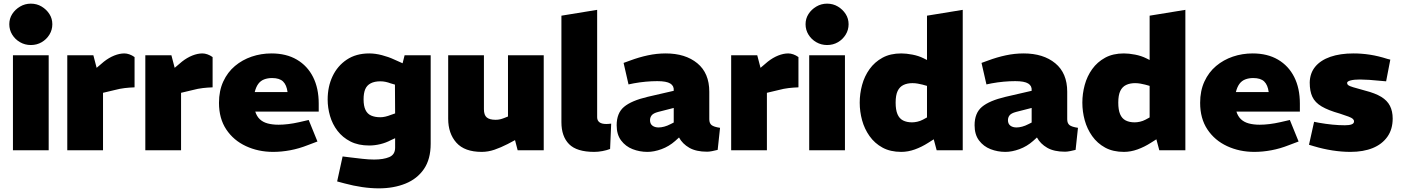

<svg xmlns="http://www.w3.org/2000/svg" viewBox="-20 -824 7690 1053"><path d="M51 0V-521H247V0ZM149 -577Q117 -577 90 -592.5Q63 -608 47 -634Q31 -660 31 -691Q31 -722 47 -747Q63 -772 90 -788Q117 -804 149 -804Q182 -804 208.5 -788Q235 -772 251 -747Q267 -722 267 -691Q267 -660 251 -634Q235 -608 208.5 -592.5Q182 -577 149 -577Z M349 0V-521H492L510 -452L550 -486Q578 -508 607 -519.5Q636 -531 662 -531Q675 -531 689.5 -526Q704 -521 718 -511V-345Q690 -344 664 -341Q638 -338 608 -330L545 -315V0Z M777 0V-521H920L938 -452L978 -486Q1006 -508 1035 -519.5Q1064 -531 1090 -531Q1103 -531 1117.5 -526Q1132 -521 1146 -511V-345Q1118 -344 1092 -341Q1066 -338 1036 -330L973 -315V0Z M1478 9Q1397 9 1329 -22.5Q1261 -54 1221 -114Q1181 -174 1181 -260Q1181 -326 1204.5 -377Q1228 -428 1268.5 -462Q1309 -496 1360.5 -513.5Q1412 -531 1469 -531Q1550 -531 1608 -497Q1666 -463 1697 -401.5Q1728 -340 1728 -256V-212H1380Q1388 -186 1405 -170Q1422 -154 1448 -147Q1474 -140 1508 -140Q1533 -140 1561.5 -143.5Q1590 -147 1621 -154L1673 -166L1721 -48L1668 -28Q1620 -9 1572 0Q1524 9 1478 9ZM1377 -319H1557Q1552 -358 1532.5 -377Q1513 -396 1472 -396Q1448 -396 1428.5 -388.5Q1409 -381 1396.5 -364Q1384 -347 1377 -319Z M2058 209Q2014 209 1966 202Q1918 195 1870 182L1829 171L1859 34L1899 39Q1933 43 1967.5 47Q2002 51 2032 51Q2083 51 2115 37.5Q2147 24 2147 -14V-66L2125 -56Q2097 -41 2066 -33.5Q2035 -26 2005 -26Q1945 -26 1902 -48Q1859 -70 1831 -106.5Q1803 -143 1790 -188Q1777 -233 1777 -278Q1777 -349 1804 -406Q1831 -463 1882 -497Q1933 -531 2005 -531Q2038 -531 2074.5 -521.5Q2111 -512 2141 -498L2188 -477L2199 -521H2342V-36Q2342 49 2305 103Q2268 157 2203.5 183Q2139 209 2058 209ZM1974 -279Q1974 -243 1984.5 -221Q1995 -199 2016 -190Q2037 -181 2066 -181Q2079 -181 2094 -184.5Q2109 -188 2124 -194L2147 -202L2146 -360L2122 -367Q2109 -372 2095 -375Q2081 -378 2066 -378Q2034 -378 2013 -367Q1992 -356 1983 -334.5Q1974 -313 1974 -279Z M2622 9Q2528 9 2483 -41.5Q2438 -92 2438 -173V-521H2634V-225Q2634 -193 2649.5 -180Q2665 -167 2698 -167Q2711 -167 2722 -169.5Q2733 -172 2743 -176L2766 -185V-521H2962V0H2819L2794 -96L2830 -69L2764 -34Q2727 -15 2692 -3Q2657 9 2622 9Z M3239 9Q3143 9 3101 -33.5Q3059 -76 3059 -154V-738L3255 -770V-181Q3255 -163 3267.5 -153.5Q3280 -144 3305 -144Q3310 -144 3317 -144.5Q3324 -145 3332 -146L3326 -7Q3308 0 3284.5 4.5Q3261 9 3239 9Z M3531 9Q3488 9 3449.5 -6Q3411 -21 3386.5 -53.5Q3362 -86 3362 -137Q3362 -204 3402.5 -238Q3443 -272 3532 -293L3675 -326V-328Q3677 -353 3656 -366Q3635 -379 3585 -379Q3554 -379 3521.5 -376Q3489 -373 3456 -367L3427 -361L3400 -479L3436 -492Q3484 -510 3533 -520.5Q3582 -531 3631 -531Q3739 -531 3804.5 -477Q3870 -423 3870 -321V-170Q3870 -148 3882.5 -138Q3895 -128 3929 -123L3916 -2Q3901 2 3885 5Q3869 8 3858 8Q3798 8 3760.5 -13.5Q3723 -35 3704 -70L3683 -51Q3649 -21 3608 -6Q3567 9 3531 9ZM3592 -125Q3606 -125 3623 -129.5Q3640 -134 3657 -143L3675 -152V-232L3589 -210Q3563 -203 3554 -191.5Q3545 -180 3545 -165Q3545 -145 3558 -135Q3571 -125 3592 -125Z M3990 0V-521H4133L4151 -452L4191 -486Q4219 -508 4248 -519.5Q4277 -531 4303 -531Q4316 -531 4330.5 -526Q4345 -521 4359 -511V-345Q4331 -344 4305 -341Q4279 -338 4249 -330L4186 -315V0Z M4418 0V-521H4614V0ZM4516 -577Q4484 -577 4457 -592.5Q4430 -608 4414 -634Q4398 -660 4398 -691Q4398 -722 4414 -747Q4430 -772 4457 -788Q4484 -804 4516 -804Q4549 -804 4575.5 -788Q4602 -772 4618 -747Q4634 -722 4634 -691Q4634 -660 4618 -634Q4602 -608 4575.5 -592.5Q4549 -577 4516 -577Z M4923 9Q4863 9 4820 -14.5Q4777 -38 4749 -77.5Q4721 -117 4708 -164.5Q4695 -212 4695 -261Q4695 -310 4708 -358Q4721 -406 4749 -445Q4777 -484 4820 -507.5Q4863 -531 4923 -531Q4950 -531 4984 -524.5Q5018 -518 5046 -504L5064 -495V-738L5260 -770V0H5117L5101 -60L5071 -41Q5035 -18 4997.5 -4.5Q4960 9 4923 9ZM4892 -261Q4892 -222 4902 -198Q4912 -174 4932.5 -163.5Q4953 -153 4982 -153Q4995 -153 5011 -156.5Q5027 -160 5042 -168L5064 -180V-353L5039 -360Q5027 -363 5013 -365.5Q4999 -368 4984 -368Q4956 -368 4935 -358Q4914 -348 4903 -325Q4892 -302 4892 -261Z M5494 9Q5451 9 5412.5 -6Q5374 -21 5349.5 -53.5Q5325 -86 5325 -137Q5325 -204 5365.5 -238Q5406 -272 5495 -293L5638 -326V-328Q5640 -353 5619 -366Q5598 -379 5548 -379Q5517 -379 5484.5 -376Q5452 -373 5419 -367L5390 -361L5363 -479L5399 -492Q5447 -510 5496 -520.5Q5545 -531 5594 -531Q5702 -531 5767.5 -477Q5833 -423 5833 -321V-170Q5833 -148 5845.5 -138Q5858 -128 5892 -123L5879 -2Q5864 2 5848 5Q5832 8 5821 8Q5761 8 5723.5 -13.5Q5686 -35 5667 -70L5646 -51Q5612 -21 5571 -6Q5530 9 5494 9ZM5555 -125Q5569 -125 5586 -129.5Q5603 -134 5620 -143L5638 -152V-232L5552 -210Q5526 -203 5517 -191.5Q5508 -180 5508 -165Q5508 -145 5521 -135Q5534 -125 5555 -125Z M6144 9Q6084 9 6041 -14.5Q5998 -38 5970 -77.5Q5942 -117 5929 -164.5Q5916 -212 5916 -261Q5916 -310 5929 -358Q5942 -406 5970 -445Q5998 -484 6041 -507.5Q6084 -531 6144 -531Q6171 -531 6205 -524.5Q6239 -518 6267 -504L6285 -495V-738L6481 -770V0H6338L6322 -60L6292 -41Q6256 -18 6218.5 -4.5Q6181 9 6144 9ZM6113 -261Q6113 -222 6123 -198Q6133 -174 6153.5 -163.5Q6174 -153 6203 -153Q6216 -153 6232 -156.5Q6248 -160 6263 -168L6285 -180V-353L6260 -360Q6248 -363 6234 -365.5Q6220 -368 6205 -368Q6177 -368 6156 -358Q6135 -348 6124 -325Q6113 -302 6113 -261Z M6859 9Q6778 9 6710 -22.5Q6642 -54 6602 -114Q6562 -174 6562 -260Q6562 -326 6585.5 -377Q6609 -428 6649.5 -462Q6690 -496 6741.5 -513.5Q6793 -531 6850 -531Q6931 -531 6989 -497Q7047 -463 7078 -401.5Q7109 -340 7109 -256V-212H6761Q6769 -186 6786 -170Q6803 -154 6829 -147Q6855 -140 6889 -140Q6914 -140 6942.5 -143.5Q6971 -147 7002 -154L7054 -166L7102 -48L7049 -28Q7001 -9 6953 0Q6905 9 6859 9ZM6758 -319H6938Q6933 -358 6913.5 -377Q6894 -396 6853 -396Q6829 -396 6809.5 -388.5Q6790 -381 6777.5 -364Q6765 -347 6758 -319Z M7386 9Q7338 9 7287 1Q7236 -7 7186 -22L7159 -30L7187 -156L7212 -151Q7252 -144 7287.5 -140.5Q7323 -137 7356 -137Q7380 -137 7393 -142Q7406 -147 7406 -158Q7406 -166 7399.5 -172Q7393 -178 7376 -184.5Q7359 -191 7328 -201Q7264 -219 7228 -240.5Q7192 -262 7177.5 -293Q7163 -324 7163 -371Q7164 -423 7193.5 -458.5Q7223 -494 7276.5 -512.5Q7330 -531 7403 -531Q7448 -531 7493.5 -524Q7539 -517 7589 -501L7605 -497L7582 -378L7559 -380Q7520 -384 7490 -386Q7460 -388 7439 -388Q7407 -388 7387.5 -383Q7368 -378 7368 -369Q7368 -362 7374 -357Q7380 -352 7401.5 -345.5Q7423 -339 7467 -327Q7522 -313 7555 -293Q7588 -273 7603 -243.5Q7618 -214 7618 -174Q7618 -115 7589 -74Q7560 -33 7508.5 -12Q7457 9 7386 9Z"/></svg>

Font: REM Medium ExtraBold
Style: Regular
Weight: 800
Version: Version 1.005;gftools[0.9.28]